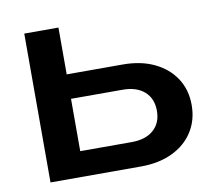

<svg xmlns="http://www.w3.org/2000/svg" viewBox="-67 -642 797 719"><g transform="rotate(-10 331.0 -283.0)"><path d="M69 0V-566H199V-36L153 -96H395Q448 -96 478 -122.5Q508 -149 508 -195Q508 -242 478 -268.5Q448 -295 395 -295H157V-388H412Q481 -388 532 -363.5Q583 -339 611.5 -295.5Q640 -252 640 -194Q640 -136 611.5 -92Q583 -48 532 -24Q481 0 413 0Z"/></g></svg>

Font: Bounded
Style: Regular
Weight: 400
Designer: Vlad Churkin
Version: Version 1.0